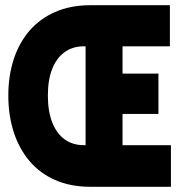

<svg xmlns="http://www.w3.org/2000/svg" viewBox="-20 -718 690 738"><path d="M451 -280V-160H637V0H328Q251 0 192 -26Q133 -52 93 -99.5Q53 -147 32.5 -211Q12 -275 12 -351Q12 -426 32.5 -489.5Q53 -553 93 -599.5Q133 -646 192 -672Q251 -698 328 -698H633V-540H451V-435H589V-280ZM302 -160H309V-540H302Q260 -540 229 -518Q198 -496 181 -454Q164 -412 164 -351Q164 -290 181 -247Q198 -204 229 -182Q260 -160 302 -160Z"/></svg>

Font: Azeret Mono ExtraBold
Style: Regular
Weight: 800
Designer: Martin Vácha
Foundry: Displaay
Version: Version 1.002